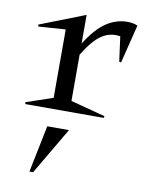

<svg xmlns="http://www.w3.org/2000/svg" viewBox="-81 -486 642 830"><g transform="rotate(10 239.5 -71.5)"><path d="M231.9 -47.9 383.8 -7.8 381.8 0H38.1L36.1 -7.8L153.8 -47.9V-348.1L35.2 -339.8L33.2 -348.1L231.9 -425.8V-299.8Q274.4 -368.2 318.1 -397.5Q361.8 -426.8 411.1 -426.8Q438.5 -426.8 456.1 -418L414.1 -249L405.8 -251L391.1 -359.9Q346.2 -367.2 309.1 -342.3Q272 -317.4 231.9 -251ZM106 284.2 147.9 78.1H243.2L122.1 284.2Z"/></g></svg>

Font: Halibut
Style: Regular
Weight: 400
Designer: Matteo Maggi
Foundry: Collletttivo
Version: Version 3.080 | FøM Fix